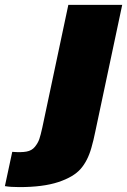

<svg xmlns="http://www.w3.org/2000/svg" viewBox="-173 -560 519 784"><path d="M216 -22Q209 13 200 44Q185 97 156 130Q127 163 65 183.5Q3 204 -94 204Q-130 204 -153 200L-123 60Q-87 63 -65 59Q-43 55 -30.5 39.5Q-18 24 -12.5 8Q-7 -8 0 -40L106 -540H326Z"/></svg>

Font: Nacelle Black
Style: Italic
Weight: 900
Italic angle: -12°
Designer: Sora Sagano
Foundry: Sora Sagano
Version: Version 1.000;FEAKit 1.0